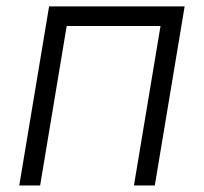

<svg xmlns="http://www.w3.org/2000/svg" viewBox="-20 -565 621 585"><path d="M38.7 0 129.6 -545.5H542.6L451.7 0H388.1L469.1 -485.8H183.2L102.3 0Z"/></svg>

Font: Karasuma Gothic
Style: Light Italic
Weight: 300
Italic angle: 9.39998°
Designer: Rasmus Andersson / Ryoko Nishizuka
Foundry: rsms
Version: Version 1.00